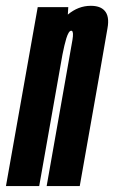

<svg xmlns="http://www.w3.org/2000/svg" viewBox="-62 -624 383 644"><path d="M-42 0 64.5 -600H167L165.5 -575Q200.5 -604.5 242.5 -604.5Q274 -604.5 288.5 -588.5Q306 -570 298.5 -529Q285.5 -453 268.5 -356.5L205.5 0H94.5L157.5 -357Q175.5 -459.5 181 -490Q185.5 -517 179 -520.5Q178 -521 177 -521Q168.5 -521 160.5 -495.5Q154 -474 147.5 -441L69.5 0Z"/></svg>

Font: Anybody UltraCondensed SemiBold
Style: Italic
Weight: 600
Width: 1
Italic angle: -10°
Designer: Tyler Finck
Foundry: Etcetera Type Company
Version: Version 1.010; ttfautohint (v1.8.3) -l 8 -r 50 -G 200 -x 14 